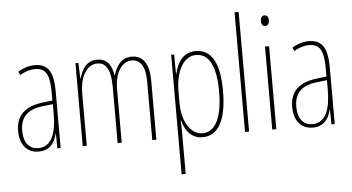

<svg xmlns="http://www.w3.org/2000/svg" viewBox="-61 -872 2229 1215"><g transform="rotate(-5 1053.5 -264.0)"><path d="M177 -537C143 -537 104 -525 72 -505L83 -483C120 -505 153 -512 177 -512C244 -512 271 -475 271 -355V-304L210 -297C100 -284 38 -234 38 -129C38 -57 73 10 157 10C233 10 261 -43 273 -93H275L276 0H297V-358C297 -489 261 -537 177 -537ZM209 -274 272 -281V-220C272 -97 241 -12 157 -12C99 -12 64 -54 64 -129C64 -217 110 -263 209 -274Z M795 -537C729 -537 699 -491 679 -431H676C669 -486 643 -537 575 -537C500 -537 476 -474 461 -428H459L456 -527H437V0H463V-337C463 -422 498 -513 575 -513C622 -513 659 -479 659 -355V0H685V-341C685 -444 729 -513 794 -513C842 -513 879 -475 879 -372V0H905V-374C905 -487 863 -537 795 -537Z M1202 -537C1117 -537 1084 -472 1067 -404H1065L1064 -527H1045V232H1071V-37C1071 -69 1070 -95 1069 -107H1072C1085 -53 1120 10 1199 10C1291 10 1352 -75 1352 -270C1352 -450 1300 -537 1202 -537ZM1201 -512C1287 -512 1327 -424 1327 -270C1327 -79 1268 -15 1200 -15C1126 -15 1071 -98 1071 -219V-292C1071 -416 1119 -512 1201 -512Z M1494 0V-760H1468V0Z M1655 -724C1635 -724 1629 -706 1629 -690C1629 -672 1637 -656 1654 -656C1670 -656 1680 -670 1680 -691C1680 -707 1674 -724 1655 -724ZM1667 -527H1641V0H1667Z M1918 -537C1884 -537 1845 -525 1813 -505L1824 -483C1861 -505 1894 -512 1918 -512C1985 -512 2012 -475 2012 -355V-304L1951 -297C1841 -284 1779 -234 1779 -129C1779 -57 1814 10 1898 10C1974 10 2002 -43 2014 -93H2016L2017 0H2038V-358C2038 -489 2002 -537 1918 -537ZM1950 -274 2013 -281V-220C2013 -97 1982 -12 1898 -12C1840 -12 1805 -54 1805 -129C1805 -217 1851 -263 1950 -274Z"/></g></svg>

Font: Noto Sans Myanmar UI ExtraCondensed Thin
Style: Regular
Weight: 100
Width: 2
Designer: Monotype Design Team
Foundry: Monotype Imaging Inc.
Version: Version 2.103